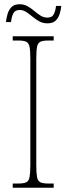

<svg xmlns="http://www.w3.org/2000/svg" viewBox="-20 -885 315 905"><path d="M40 0V-20H67Q92 -20 104 -26Q116 -32 119.5 -51Q123 -70 123 -108V-606Q123 -645 119.5 -663.5Q116 -682 104 -688Q92 -694 67 -694H40V-714H233V-694H207Q182 -694 170 -688Q158 -682 154.5 -663.5Q151 -645 151 -606V-108Q151 -70 154.5 -51Q158 -32 170 -26Q182 -20 207 -20H233V0ZM204 -775Q182 -775 165 -784.5Q148 -794 133 -806.5Q118 -819 103.5 -828.5Q89 -838 73 -838Q50 -838 42 -820.5Q34 -803 32 -781H8Q10 -799 15.5 -818.5Q21 -838 34 -851.5Q47 -865 73 -865Q93 -865 110 -855.5Q127 -846 141.5 -833.5Q156 -821 171 -811.5Q186 -802 203 -802Q226 -802 234 -819Q242 -836 244 -857H269Q267 -838 261 -819Q255 -800 242 -787.5Q229 -775 204 -775Z"/></svg>

Font: Noto Serif Condensed Thin
Style: Regular
Weight: 100
Width: 3
Designer: Monotype Design Team
Foundry: Monotype Imaging Inc.
Version: Version 2.013; ttfautohint (v1.8.4.7-5d5b)